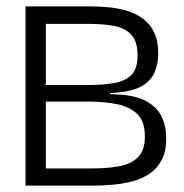

<svg xmlns="http://www.w3.org/2000/svg" viewBox="-20 -583 577 603"><path d="M60 0V-563H263Q292 -563 322.5 -560Q353 -557 380.5 -548.5Q408 -540 430 -523.5Q452 -507 464.5 -480.5Q477 -454 477 -414Q477 -382 464.5 -354Q452 -326 419.5 -309.5Q387 -293 326 -291V-287Q397 -287 435 -267.5Q473 -248 487.5 -217Q502 -186 502 -148Q502 -108 488 -81Q474 -54 450.5 -38Q427 -22 397.5 -14Q368 -6 335.5 -3Q303 0 274 0ZM124 -54H269Q315 -54 352.5 -60.5Q390 -67 412.5 -88.5Q435 -110 435 -155Q435 -202 411 -225Q387 -248 347 -256Q307 -264 258 -264H124ZM124 -316H256Q303 -316 338 -322Q373 -328 392.5 -347.5Q412 -367 412 -408Q412 -455 390.5 -476Q369 -497 333.5 -502.5Q298 -508 257 -508H124Z"/></svg>

Font: Darker Grotesque Light Medium
Style: Regular
Weight: 500
Version: Version 1.000;gftools[0.9.28]